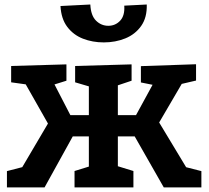

<svg xmlns="http://www.w3.org/2000/svg" viewBox="-20 -819 912 839"><path d="M10.3 0V-71.3L89.3 -91.7L68.7 -74L202 -300.3L198 -264.3L81.7 -469.3L111.7 -447.7L28.7 -459.3V-530.7L270.3 -537.7V-466.3L202 -445L213 -460L295.7 -300L270.7 -316H391.3L368.3 -295.7V-463.3L388.3 -435.7L308.3 -459.3V-530.7L555 -537.7V-466.3L481.7 -441.7L495 -463.3V-295.7L472 -316H592.3L565.7 -300L653 -460L664 -445L595.7 -458.7V-530L836.7 -538.3V-467L754 -447.7L784 -469.3L664 -264L665.7 -300L802 -74L781.7 -91.3L860 -71.3V0H695.7L561.3 -235.7L582.7 -223H472L495 -236V-70.3L480.7 -97L563 -71.7V0H305.7V-71.7L385.3 -96.3L368.3 -70.3V-236L391.3 -223H280.3L305 -235.7L174.7 0ZM433.7 -633.7Q384.3 -633.7 342.5 -650Q300.7 -666.3 274 -701.5Q247.3 -736.7 244.3 -792.7L374.7 -799.3Q377 -751 399.7 -728.7Q422.3 -706.3 453.3 -706.3Q484.3 -706.3 505.2 -728.7Q526 -751 523 -794.3L621.3 -799.3Q623 -742.3 596.8 -705.5Q570.7 -668.7 527.5 -651.2Q484.3 -633.7 433.7 -633.7Z"/></svg>

Font: Bitter Thin
Style: Regular
Weight: 100
Designer: Sol Matas, and Bitter project Authors
Foundry: Sol Matas
Version: Version 2.002